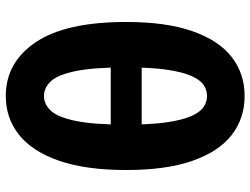

<svg xmlns="http://www.w3.org/2000/svg" viewBox="-121 -731 866 664"><g transform="rotate(90 312.0 -399.0)"><path d="M312 14Q196 14 126 -89.5Q56 -193 56 -403Q56 -541 88 -632Q120 -723 177.5 -767.5Q235 -812 312 -812Q389 -812 446.5 -767.5Q504 -723 536 -632Q568 -541 568 -403Q568 -263 536 -170.5Q504 -78 446.5 -32Q389 14 312 14ZM312 -118Q340 -118 362.5 -141.5Q385 -165 398 -227Q411 -289 411 -403Q411 -488 403 -542.5Q395 -597 381.5 -627.5Q368 -658 350 -670Q332 -682 312 -682Q291 -682 273.5 -670Q256 -658 242.5 -627.5Q229 -597 221 -542.5Q213 -488 213 -403Q213 -289 226 -227Q239 -165 261.5 -141.5Q284 -118 312 -118ZM143 -349V-456H481V-349Z"/></g></svg>

Font: Noto Sans SC ExtraBold
Style: Regular
Weight: 800
Designer: Ryoko NISHIZUKA 西塚涼子 (kana, bopomofo & ideographs); Paul D. Hunt (Latin, Greek & Cyrillic); Sandoll Communications 산돌커뮤니
Foundry: Adobe
Version: Version 2.004-H2;hotconv 1.0.118;makeotfexe 2.5.65603